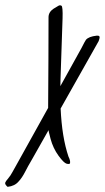

<svg xmlns="http://www.w3.org/2000/svg" viewBox="-78 -601 398 728"><path d="M298.8 -453.6Q298.3 -452.6 295.9 -444.8L151.9 -189.5Q156.7 -81.1 181.6 -7.3Q189.5 8.3 187.5 18.1Q185.5 22.5 174.8 19.8Q164.1 17.1 143.8 -10.7Q123.5 -38.6 113.8 -74.2Q113.8 -75.2 110.1 -88.9Q106.4 -102.5 106 -107.4L44.4 1.5Q26.4 32.2 17.6 49.8Q5.4 73.7 -7.3 86.9Q-22 104.5 -48.8 107.4Q-50.3 107.4 -55.2 101.3Q-60.1 95.2 -57.6 90.3Q-55.7 85.4 -47.9 76.7Q-37.6 64.5 -30.5 50.8Q-23.4 37.1 -9.8 13.7L104.5 -191.9Q106 -395 106 -535.6Q106 -555.2 125 -567.9L143.6 -579.1Q149.4 -582.5 155 -579.3Q160.6 -576.2 159.2 -530.8L151.4 -299.3Q150.9 -287.1 150.9 -274.4L230.5 -418Q244.6 -445.8 248 -450.2Q258.3 -462.4 288.6 -465.8Q290 -465.8 291.5 -465.8Q302.7 -466.3 298.8 -453.6Z"/></svg>

Font: Kristi
Style: Regular
Weight: 400
Italic angle: -15°
Version: Version 1.004